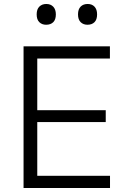

<svg xmlns="http://www.w3.org/2000/svg" viewBox="-20 -946 632 966"><path d="M98.5 0V-713H533V-651.5H167.5V-391.5H512V-332H167.5V-61.5H533.5V0ZM420 -821.5Q399 -821.5 385.8 -834.5Q372.5 -847.5 372.5 -873.5Q372.5 -899.5 385.8 -912.8Q399 -926 421 -926Q443 -926 455.8 -912.2Q468.5 -898.5 468.5 -873.5Q468.5 -847.5 455.5 -834.5Q442.5 -821.5 420 -821.5ZM212 -821.5Q191 -821.5 177.8 -834.5Q164.5 -847.5 164.5 -873.5Q164.5 -899.5 178 -912.8Q191.5 -926 213 -926Q235 -926 248 -912.2Q261 -898.5 261 -873.5Q261 -847.5 248 -834.5Q235 -821.5 212 -821.5Z"/></svg>

Font: Heraclito Light
Style: Regular
Weight: 300
Designer: Kostas Bartsokas (font) & Cristiano Sobral (main changes)
Foundry: Kostas Bartsokas (font) & Cristiano Sobral (main changes)
Version: Version 1.00;July 8, 2020;FontCreator 13.0.0.2655 64-bit